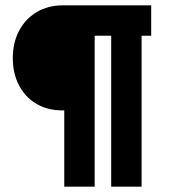

<svg xmlns="http://www.w3.org/2000/svg" viewBox="-20 -700 639 720"><path d="M221 0V-286H214Q158 -286 116 -311Q74 -336 51 -380.5Q28 -425 28 -482Q28 -540 51.5 -584.5Q75 -629 117.5 -654.5Q160 -680 216 -680H547V-566H511V0H397V-566H335V0Z"/></svg>

Font: Titillium Web SemiBold
Style: Regular
Weight: 600
Designer: Mohamed Gaber, Accademia di Belle Arti di Urbino
Foundry: Kief Type Foundry, Accademia di Belle Arti di Urbino
Version: Version 3.000; ttfautohint (v1.8.4)